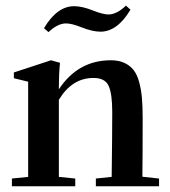

<svg xmlns="http://www.w3.org/2000/svg" viewBox="-20 -649 592 669"><path d="M330.1 -538.6Q302.7 -538.6 264.2 -553.7Q230.5 -567.4 210 -567.4Q181.2 -567.4 148.9 -537.1L133.3 -550.8Q178.7 -627.4 238.3 -627.4Q266.6 -627.4 304.2 -612.3Q338.9 -598.6 357.9 -598.6Q386.7 -598.6 418.9 -629.4L434.6 -615.2Q388.7 -538.6 330.1 -538.6ZM21.5 0V-26.9L78.1 -32.7V-364.3L28.3 -376.5V-396.5L157.7 -439L189 -430.2Q185.1 -391.1 185.1 -347.7V-337.9Q252 -439 366.2 -439Q394 -439 413.8 -429.7Q433.6 -420.4 445.8 -404.5Q458 -388.7 465.1 -362.3Q472.2 -335.9 474.6 -306.9Q477.1 -277.8 477.1 -237.3Q477.1 -99.6 476.1 -33.2L534.2 -26.9V0H314V-26.9L369.1 -32.7Q371.1 -180.2 371.1 -259.3Q371.1 -321.8 358.6 -349.6Q346.2 -377.4 305.7 -377.4Q231 -377.4 185.1 -301.3V-32.7L242.2 -26.9V0Z"/></svg>

Font: Elstob 14pt SemiBold
Style: Regular
Weight: 600
Designer: Peter S. Baker
Version: Version 1.015